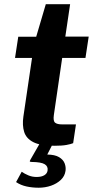

<svg xmlns="http://www.w3.org/2000/svg" viewBox="-20 -693 450 920"><path d="M165.5 206.5Q135 206.5 107.2 200.5Q79.5 194.5 57 179.5L84 130Q97.5 139.5 115.8 147.2Q134 155 155.5 155Q178.5 155 192.2 146.8Q206 138.5 208 124Q211 104 194 93.8Q177 83.5 131.5 83Q125.5 83 123.5 81.2Q121.5 79.5 125 73.5L173.5 -11H236.5L206.5 47.5Q243 48 263 60Q283 72 289.8 89.8Q296.5 107.5 294 125.5Q290.5 151 271.5 169Q252.5 187 224.5 196.8Q196.5 206.5 165.5 206.5ZM240.5 5.5Q173.5 5.5 139.5 -12Q105.5 -29.5 95.8 -61Q86 -92.5 92 -134L133.5 -415.5H52L67.5 -517H153.5L199.5 -673H316L293 -517.5H405L389.5 -415.5H278L238 -141.5Q234 -113 244.2 -105Q254.5 -97 276.5 -97H344L330.5 -7Q320 -2.5 298.8 1.5Q277.5 5.5 240.5 5.5Z"/></svg>

Font: Public Sans Thin
Style: Bold Italic
Weight: 700
Italic angle: -8°
Version: Version 2.001